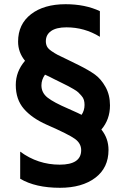

<svg xmlns="http://www.w3.org/2000/svg" viewBox="-20 -700 606 913"><path d="M177 -294Q177 -259 206 -236Q235 -213 305 -183Q359 -159 368 -154Q382 -175 382 -201Q382 -214 379 -224.5Q376 -235 367.5 -244.5Q359 -254 352.5 -260.5Q346 -267 329.5 -276.5Q313 -286 304.5 -290.5Q296 -295 271.5 -307Q247 -319 237 -324Q230 -328 215.5 -335Q201 -342 194 -345Q177 -321 177 -294ZM455 -647V-525Q382 -570 296 -570Q248 -570 223 -552.5Q198 -535 198 -504Q198 -490 203.5 -479Q209 -468 225 -457Q241 -446 254.5 -439Q268 -432 301 -416.5Q334 -401 355 -390Q403 -366 431.5 -345.5Q460 -325 481.5 -287Q503 -249 503 -199Q503 -132 462 -84Q496 -42 496 13Q496 98 433 145.5Q370 193 265 193Q149 193 76 150V21Q160 83 264 83Q366 83 366 14Q366 -18 336.5 -39.5Q307 -61 202 -107Q132 -138 93.5 -182.5Q55 -227 55 -296Q55 -360 99 -411Q66 -451 66 -502Q66 -585 127.5 -632.5Q189 -680 292 -680Q385 -680 455 -647Z"/></svg>

Font: Hind Semibold
Style: Regular
Weight: 600
Designer: Manushi Parikh, Satya Rajpurohit
Foundry: Indian Type Foundry
Version: Version 1.201;PS 1.0;hotconv 1.0.78;makeotf.lib2.5.61930; tt